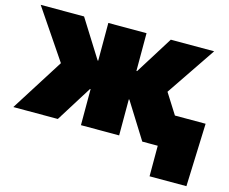

<svg xmlns="http://www.w3.org/2000/svg" viewBox="-96 -656 1132 948"><g transform="rotate(15 469.5 -182.5)"><path d="M1 0 171.9 -270 1 -522.5H222.7L343.8 -329.6H346.7V-522.5H542V-329.6H545.4L666 -522.5H887.7L716.8 -270L887.7 0H660.2L544.9 -184.1H542V0H346.7V-184.1H343.8L228.5 0ZM739.3 156.2V0H692.4V-166H939.5L927.7 156.2Z"/></g></svg>

Font: Inter 28pt Black
Style: Regular
Weight: 900
Designer: Rasmus Andersson
Foundry: rsms
Version: Version 4.001;git-66647c0bb